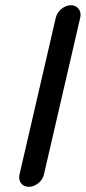

<svg xmlns="http://www.w3.org/2000/svg" viewBox="-20 -694 330 739"><path d="M195 -627 55 -22C49 4 65 25 91 25C117 25 143 4 149 -22L289 -627C295 -652 278 -674 253 -674C228 -674 201 -652 195 -627Z"/></svg>

Font: Electronic
Style: ExBlkIt
Weight: 900
Version: Version 1.011